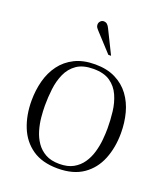

<svg xmlns="http://www.w3.org/2000/svg" viewBox="-167 -1057 1036 1186"><g transform="rotate(20 350.5 -464.0)"><path d="M351 12Q249 12 184 -33Q119 -78 88 -155Q57 -232 57 -327Q57 -396 73.5 -458Q90 -520 125.5 -568Q161 -616 217 -644Q273 -672 351 -672Q429 -672 485 -644Q541 -616 576.5 -568Q612 -520 628.5 -458Q645 -396 645 -327Q645 -232 614 -155Q583 -78 518 -33Q453 12 351 12ZM351 -18Q406 -18 442.5 -38.5Q479 -59 502 -92.5Q525 -126 537 -167Q549 -208 553 -249.5Q557 -291 557 -327Q557 -380 550.5 -435.5Q544 -491 523 -538Q502 -585 461 -613.5Q420 -642 351 -642Q282 -642 241 -613.5Q200 -585 179 -538Q158 -491 151.5 -435.5Q145 -380 145 -327Q145 -291 149 -249.5Q153 -208 165 -167Q177 -126 200 -92.5Q223 -59 259.5 -38.5Q296 -18 351 -18ZM406 -755 303 -867Q288 -883 283.5 -890.5Q279 -898 279 -908Q279 -921 288 -930.5Q297 -940 309 -940Q323 -940 332 -932Q341 -924 348 -909L424 -755Z"/></g></svg>

Font: Frank Ruhl Libre Light
Style: Regular
Weight: 300
Designer: Yanek Iontef
Foundry: Fontef
Version: Version 6.003;gftools[0.9.30]